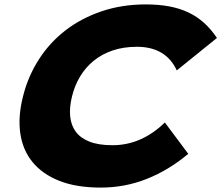

<svg xmlns="http://www.w3.org/2000/svg" viewBox="-20 -839 1003 870"><path d="M963 -667 781 -520Q756 -574 710.5 -600.5Q665 -627 601 -627Q540 -627 491 -610.5Q442 -594 405 -564Q368 -534 343 -492.5Q318 -451 306 -401Q294 -352 298 -311.5Q302 -271 323.5 -242Q345 -213 386 -197Q427 -181 490 -181Q621 -181 727 -284L833 -142Q745 -68 645.5 -28.5Q546 11 437 11Q326 11 249 -19.5Q172 -50 127.5 -104.5Q83 -159 72 -234.5Q61 -310 84 -401Q106 -491 155 -568Q204 -645 275.5 -700.5Q347 -756 439.5 -787.5Q532 -819 641 -819Q699 -819 747 -810Q795 -801 834 -782.5Q873 -764 905 -735Q937 -706 963 -667Z"/></svg>

Font: TypoPRO Sinkin Sans
Style: 900 X Black Italic
Weight: 950
Italic angle: -112°
Designer: Keith Bates
Foundry: K-Type
Version: Sinkin Sans (version 1.0)  by Keith Bates   •   © 2014   www